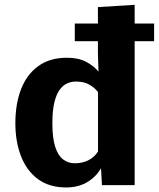

<svg xmlns="http://www.w3.org/2000/svg" viewBox="-20 -782 671 811"><path d="M295.9 -607.9V-682.6H630.9V-607.9ZM259.3 9.8Q188 9.8 140.1 -25.6Q92.3 -61 68.6 -122.6Q44.9 -184.1 44.9 -261.7Q44.9 -343.3 69.1 -405.5Q93.3 -467.8 141.8 -502.9Q190.4 -538.1 262.2 -538.1Q311.5 -538.1 344 -520.8Q376.5 -503.4 396 -479.5L393.6 -557.1V-752L548.8 -761.7V0H410.6L406.7 -71.3Q385.3 -34.7 348.1 -12.5Q311 9.8 259.3 9.8ZM296.4 -92.3Q328.1 -92.3 353.5 -105.2Q378.9 -118.2 394 -142.1V-393.1Q379.9 -411.6 357.2 -424.6Q334.5 -437.5 300.8 -437.5Q280.3 -437.5 262.5 -429.2Q244.6 -420.9 231 -401.4Q217.3 -381.8 209.2 -347.7Q201.2 -313.5 201.2 -261.7Q201.2 -198.2 213.4 -161.1Q225.6 -124 247.1 -108.2Q268.6 -92.3 296.4 -92.3Z"/></svg>

Font: Comme
Style: Bold
Weight: 700
Version: Version 1.000;gftools[0.9.27]